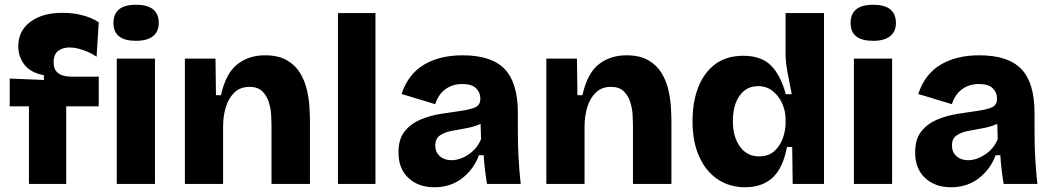

<svg xmlns="http://www.w3.org/2000/svg" viewBox="-20 -775 4436 809"><path d="M102 0V-327H21V-444L165 -438V-458Q108 -469 82.5 -503Q57 -537 57 -580Q57 -645 108 -683Q159 -721 243 -721Q292 -721 332 -709.5Q372 -698 396 -681L387 -536Q362 -553 330.5 -564Q299 -575 272 -575Q244 -575 225 -560.5Q206 -546 206 -513Q206 -487 217.5 -474Q229 -461 246 -456.5Q263 -452 279 -452H396V-327H259V0Z M472 0V-528H633V0ZM553 -603Q458 -603 458 -678Q458 -755 553 -755Q649 -755 649 -678Q649 -642 624.5 -622.5Q600 -603 553 -603Z M759 0V-528H888L890 -374H911Q932 -467 980.5 -504.5Q1029 -542 1096 -542Q1153 -542 1189 -521Q1225 -500 1245 -466.5Q1265 -433 1273.5 -395Q1282 -357 1284 -322Q1286 -287 1286 -264V0H1124V-247Q1124 -264 1122.5 -291Q1121 -318 1112.5 -345Q1104 -372 1085 -390.5Q1066 -409 1031 -409Q993 -409 968.5 -386Q944 -363 932 -325Q920 -287 920 -241V0Z M1404 0V-720H1562V0Z M1810 14Q1743 14 1701 -25Q1659 -64 1659 -133Q1659 -189 1685 -221.5Q1711 -254 1751.5 -271Q1792 -288 1836 -295Q1880 -302 1916 -307Q1960 -313 1982 -322.5Q2004 -332 2004 -360Q2004 -385 1986 -403Q1968 -421 1928 -421Q1886 -421 1856 -398.5Q1826 -376 1814 -336L1672 -379Q1700 -463 1766.5 -502.5Q1833 -542 1929 -542Q2051 -542 2106.5 -484Q2162 -426 2162 -300V-219Q2162 -110 2174 0H2032Q2028 -23 2024 -55Q2020 -87 2018 -121H1998Q1977 -63 1928 -24.5Q1879 14 1810 14ZM1882 -100Q1918 -100 1954.5 -124.5Q1991 -149 2007 -189L2005 -253Q1976 -240 1943 -234.5Q1910 -229 1880.5 -223Q1851 -217 1832.5 -203.5Q1814 -190 1814 -162Q1814 -134 1833 -117Q1852 -100 1882 -100Z M2282 0V-528H2411L2413 -374H2434Q2455 -467 2503.5 -504.5Q2552 -542 2619 -542Q2676 -542 2712 -521Q2748 -500 2768 -466.5Q2788 -433 2796.5 -395Q2805 -357 2807 -322Q2809 -287 2809 -264V0H2647V-247Q2647 -264 2645.5 -291Q2644 -318 2635.5 -345Q2627 -372 2608 -390.5Q2589 -409 2554 -409Q2516 -409 2491.5 -386Q2467 -363 2455 -325Q2443 -287 2443 -241V0Z M3120 14Q3054 14 3004 -19.5Q2954 -53 2926 -115.5Q2898 -178 2898 -265Q2898 -345 2922 -407Q2946 -469 2993.5 -504.5Q3041 -540 3112 -540Q3187 -540 3228 -499.5Q3269 -459 3291 -378H3316Q3306 -427 3298 -471Q3290 -515 3290 -545V-720H3452V0H3320L3318 -156H3296Q3279 -66 3235 -26Q3191 14 3120 14ZM3178 -116Q3219 -116 3243.5 -139Q3268 -162 3279 -194Q3290 -226 3290 -254V-275Q3290 -306 3276.5 -337.5Q3263 -369 3237 -390.5Q3211 -412 3174 -412Q3125 -412 3096.5 -372Q3068 -332 3068 -265Q3068 -198 3098 -157Q3128 -116 3178 -116Z M3578 0V-528H3739V0ZM3659 -603Q3564 -603 3564 -678Q3564 -755 3659 -755Q3755 -755 3755 -678Q3755 -642 3730.5 -622.5Q3706 -603 3659 -603Z M3987 14Q3920 14 3878 -25Q3836 -64 3836 -133Q3836 -189 3862 -221.5Q3888 -254 3928.5 -271Q3969 -288 4013 -295Q4057 -302 4093 -307Q4137 -313 4159 -322.5Q4181 -332 4181 -360Q4181 -385 4163 -403Q4145 -421 4105 -421Q4063 -421 4033 -398.5Q4003 -376 3991 -336L3849 -379Q3877 -463 3943.5 -502.5Q4010 -542 4106 -542Q4228 -542 4283.5 -484Q4339 -426 4339 -300V-219Q4339 -110 4351 0H4209Q4205 -23 4201 -55Q4197 -87 4195 -121H4175Q4154 -63 4105 -24.5Q4056 14 3987 14ZM4059 -100Q4095 -100 4131.5 -124.5Q4168 -149 4184 -189L4182 -253Q4153 -240 4120 -234.5Q4087 -229 4057.5 -223Q4028 -217 4009.5 -203.5Q3991 -190 3991 -162Q3991 -134 4010 -117Q4029 -100 4059 -100Z"/></svg>

Font: Bricolage Grotesque 10pt ExtraBold
Style: Regular
Weight: 800
Designer: Mathieu Triay
Foundry: Atelier Triay
Version: Version 1.000; ttfautohint (v1.8.4.7-5d5b);gftools[0.9.32]